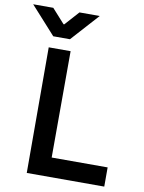

<svg xmlns="http://www.w3.org/2000/svg" viewBox="-160 -986 791 1054"><g transform="rotate(10 235.0 -459.0)"><path d="M184 -107H496V0H64L63 -700H185ZM-62 -918H50L121 -839H125L196 -918H309L170 -764H77Z"/></g></svg>

Font: Lopes Sans SemiBold
Style: Regular
Weight: 600
Designer: Gabriel Lam, Diego Maldonado
Foundry: TypeRant, Foresti Design
Version: Version 4.000